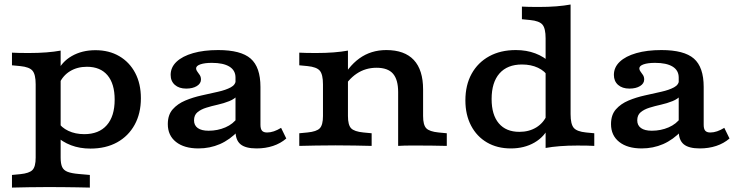

<svg xmlns="http://www.w3.org/2000/svg" viewBox="-20 -652 3305 858"><path d="M195.2 183.9Q146.7 183.9 108.3 184.7Q69.8 185.5 33.5 186.3V129.8L70.2 126.3Q111.1 122.3 125.2 107.5Q139.4 92.7 139.4 52.6V-208.2H251V52.6Q251 79.5 257.7 94.3Q264.5 109.1 282.2 115.9Q300 122.7 331.5 125.4L381.5 129.8V186.3Q354.1 185.5 325.1 185.1Q296 184.7 264.2 184.3Q232.4 183.9 195.2 183.9ZM406.5 -427.7Q467.4 -427.7 513 -401Q558.6 -374.4 584.1 -326.2Q609.6 -278 609.6 -213.1Q609.6 -144.9 581.6 -94.3Q553.7 -43.7 503.2 -15.8Q452.6 12 384.2 12Q336.6 12 297.2 -3Q257.8 -18 227.3 -46.9L238.2 -108.1Q254.3 -81.8 285.5 -67.2Q316.7 -52.5 356.6 -52.5Q421.9 -52.5 457.1 -92.5Q492.4 -132.4 492.4 -206.8Q492.4 -277.6 460.4 -315.6Q428.4 -353.6 368.3 -353.6Q325.5 -353.6 293.1 -333.9Q260.7 -314.2 244.7 -277.9L235.2 -328.6Q255.3 -375.5 300.9 -401.6Q346.5 -427.7 406.5 -427.7ZM139.4 -208.2V-275Q139.4 -319.4 125.2 -336.1Q111.1 -352.7 70.2 -356.7L33.5 -360.2V-416.7Q48.7 -415.9 65.4 -415.5Q82.2 -415.1 108.8 -415.1Q151.4 -415.1 187.2 -417.9Q223.1 -420.7 251 -425.9V-416.7V-208.2Z M1032.4 -208.2V-305.4Q1032.4 -337.6 1005.1 -354.4Q977.8 -371.1 926.8 -371.1Q894.7 -371.1 875.5 -364.5Q856.3 -357.9 856.3 -346.1Q856.3 -339.2 861.8 -332.1Q867.2 -324.9 872.6 -316.7Q878.1 -308.4 878.1 -296.7Q878.1 -278.9 859.7 -267.5Q841.4 -256.1 812 -256.1Q780.2 -256.1 761.4 -272.7Q742.6 -289.3 742.6 -317.3Q742.6 -351.2 768.9 -376.1Q795.2 -400.9 842.9 -414.6Q890.6 -428.3 955 -428.3Q1056.4 -428.3 1100.1 -390.2Q1143.9 -352 1143.9 -263.5V-208.2ZM866.8 11.3Q803.2 11.3 766.5 -17.7Q729.9 -46.7 729.9 -97.4Q729.9 -138.8 751.8 -163.5Q773.7 -188.3 808 -202.7Q842.3 -217.1 881.1 -225.6Q919.9 -234.2 954.5 -242Q989 -249.7 1011.3 -261.7Q1033.6 -273.7 1033.6 -295.1L1043.8 -227.3Q1029 -209.9 1004.6 -200.1Q980.2 -190.3 952.9 -184.2Q925.7 -178.2 901.8 -170.7Q877.9 -163.3 862.5 -150.5Q847.1 -137.8 847.1 -114.2Q847.1 -91.8 863.7 -79.8Q880.4 -67.8 912.1 -67.8Q952.3 -67.8 987.2 -82.8Q1022.1 -97.7 1042.4 -127.1L1045.8 -68.1Q1007.6 -27.6 962.8 -8.1Q918.1 11.3 866.8 11.3ZM1143.9 -94.4Q1143.9 -75.9 1150.9 -67.9Q1157.8 -59.9 1173.9 -59.9Q1188.2 -59.9 1203.9 -65.2Q1219.5 -70.5 1236.1 -80.7L1259.3 -33.1Q1233.9 -11.1 1200.1 0.1Q1166.3 11.3 1126.5 11.3Q1077.2 11.3 1054.8 -7.3Q1032.4 -26 1032.4 -66.8V-208.2H1143.9Z M1479.1 -2.4Q1430.6 -2.4 1392.1 -1.6Q1353.6 -0.8 1317.4 0V-56.5L1354 -60Q1394.9 -64 1409.1 -78.8Q1423.3 -93.6 1423.3 -133.6V-208.2H1534.9V-133.6Q1534.9 -93.6 1549 -78.8Q1563.2 -64 1604.1 -60L1640.8 -56.5V0Q1605 -0.8 1566.2 -1.6Q1527.5 -2.4 1479.1 -2.4ZM1423.3 -208.2V-275Q1423.3 -319.4 1409.1 -336.1Q1394.9 -352.7 1354 -356.7L1317.4 -360.2V-416.7Q1332.6 -415.9 1349.3 -415.5Q1366 -415.1 1392.7 -415.1Q1435.3 -415.1 1471.1 -417.9Q1506.9 -420.7 1534.9 -425.9V-416.7V-208.2ZM1759.2 -208.2V-240.8Q1759.2 -296 1736.3 -322.6Q1713.4 -349.2 1662.5 -349.2Q1613.1 -349.2 1573.8 -322.8Q1534.5 -296.5 1505.4 -243.6L1497.5 -279.3Q1533.9 -353.5 1585.8 -390.9Q1637.6 -428.3 1706.3 -428.3Q1787.8 -428.3 1829.3 -383.9Q1870.7 -339.4 1870.7 -252V-208.2ZM1759.2 0V-208.2H1870.7V-133.6Q1870.7 -93.6 1884.9 -78.8Q1899.1 -64 1940 -60L1976.6 -56.5V0Q1947.5 -0.8 1912.4 -1.2Q1877.3 -1.6 1855.6 -1.6Q1833.9 -1.6 1810.5 -1.6Q1787 -1.6 1759.2 0Z M2262.8 11.3Q2201.8 11.3 2156.2 -15.4Q2110.6 -42 2085.1 -90.6Q2059.7 -139.2 2059.7 -203.3Q2059.7 -271.9 2087.6 -322.3Q2115.5 -372.7 2166.1 -400.5Q2216.7 -428.3 2285.1 -428.3Q2332.7 -428.3 2372 -413.5Q2411.4 -398.7 2441.9 -369.5L2431 -308.2Q2415.3 -334.5 2384.1 -349.2Q2352.9 -363.8 2312.6 -363.8Q2247.3 -363.8 2212.1 -323.9Q2176.9 -283.9 2176.9 -209.5Q2176.9 -138.8 2209.1 -100.8Q2241.3 -62.8 2300.9 -62.8Q2344.1 -62.8 2376.5 -82.6Q2408.9 -102.5 2424.5 -138.4L2434 -87.8Q2413.9 -41.2 2368.5 -15Q2323.1 11.3 2262.8 11.3ZM2418.2 0V-208.2H2529.8V-141.7Q2529.8 -97.3 2544 -80.6Q2558.2 -64 2599.1 -60L2635.7 -56.5V0Q2620.9 -0.8 2604.4 -1.2Q2587.9 -1.6 2560.4 -1.6Q2517.8 -1.6 2482 1.2Q2446.1 4 2418.2 9.2ZM2418.2 -208.2V-480.8Q2418.2 -525.2 2404.1 -541.9Q2389.9 -558.6 2349 -562.5L2312.3 -566.1V-622.5Q2327.5 -621.7 2344.2 -621.3Q2361 -620.9 2387.6 -620.9Q2430.2 -620.9 2466.1 -623.7Q2501.9 -626.6 2529.8 -631.8V-622.5V-208.2Z M3013 -208.2V-305.4Q3013 -337.6 2985.7 -354.4Q2958.4 -371.1 2907.5 -371.1Q2875.3 -371.1 2856.1 -364.5Q2837 -357.9 2837 -346.1Q2837 -339.2 2842.4 -332.1Q2847.8 -324.9 2853.3 -316.7Q2858.7 -308.4 2858.7 -296.7Q2858.7 -278.9 2840.4 -267.5Q2822 -256.1 2792.7 -256.1Q2760.8 -256.1 2742 -272.7Q2723.3 -289.3 2723.3 -317.3Q2723.3 -351.2 2749.6 -376.1Q2775.8 -400.9 2823.6 -414.6Q2871.3 -428.3 2935.7 -428.3Q3037 -428.3 3080.8 -390.2Q3124.6 -352 3124.6 -263.5V-208.2ZM2847.5 11.3Q2783.8 11.3 2747.2 -17.7Q2710.5 -46.7 2710.5 -97.4Q2710.5 -138.8 2732.4 -163.5Q2754.3 -188.3 2788.6 -202.7Q2823 -217.1 2861.8 -225.6Q2900.5 -234.2 2935.1 -242Q2969.7 -249.7 2992 -261.7Q3014.3 -273.7 3014.3 -295.1L3024.4 -227.3Q3009.7 -209.9 2985.3 -200.1Q2960.9 -190.3 2933.6 -184.2Q2906.3 -178.2 2882.4 -170.7Q2858.5 -163.3 2843.1 -150.5Q2827.7 -137.8 2827.7 -114.2Q2827.7 -91.8 2844.4 -79.8Q2861 -67.8 2892.8 -67.8Q2933 -67.8 2967.8 -82.8Q3002.7 -97.7 3023.1 -127.1L3026.5 -68.1Q2988.2 -27.6 2943.5 -8.1Q2898.7 11.3 2847.5 11.3ZM3124.6 -94.4Q3124.6 -75.9 3131.5 -67.9Q3138.5 -59.9 3154.5 -59.9Q3168.9 -59.9 3184.5 -65.2Q3200.1 -70.5 3216.7 -80.7L3240 -33.1Q3214.5 -11.1 3180.7 0.1Q3146.9 11.3 3107.2 11.3Q3057.9 11.3 3035.4 -7.3Q3013 -26 3013 -66.8V-208.2H3124.6Z"/></svg>

Font: Playfair 5pt SemiExpanded Light
Style: Regular
Weight: 300
Width: 6
Designer: Claus Eggers Sørensen
Foundry: Claus Eggers Sørensen
Version: Version 2.203